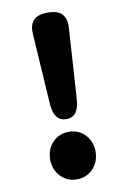

<svg xmlns="http://www.w3.org/2000/svg" viewBox="-87 -813 572 879"><g transform="rotate(-10 198.5 -373.5)"><path d="M198.5 14Q153 14 123 -18Q93 -50 93 -97Q93 -144 123 -175.5Q153 -207 198.5 -207Q244 -207 274 -175.5Q304 -144 304 -97Q304 -50 274 -18Q244 14 198.5 14ZM199 -266Q141 -266 136 -348L115 -676Q109 -761 195 -761H202Q288 -761 282 -676L261 -348Q256 -266 199 -266Z"/></g></svg>

Font: Resource Han Rounded KR Heavy
Style: Regular
Weight: 900
Designer: Cyano Hao (round all glyphs); Ryoko NISHIZUKA 西塚涼子 (kana, bopomofo & ideographs); Paul D. Hunt (Latin, Greek & Cyrillic)
Foundry: Cyano Hao
Version: 0.990